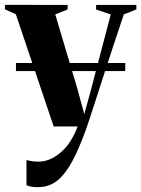

<svg xmlns="http://www.w3.org/2000/svg" viewBox="-34 -523 584 794"><path d="M122.5 251Q107 251 94.5 248.8Q82 246.5 75.5 242.5V138.5Q84.5 141.5 97.5 143.5Q110.5 145.5 123.5 145.5Q151.5 145.5 176.2 134Q201 122.5 222.5 102.5Q244 82.5 260 56.2Q276 30 287 0H188L31.5 -464L-13.5 -484.5V-503L245.5 -502.5V-484L194.5 -463.5L287 -152.5L314.5 -51L340.5 -145L424 -463.5L363.5 -483.5V-502.5H530V-484L478 -463.5Q459 -407 438.2 -344.2Q417.5 -281.5 398 -221.2Q378.5 -161 362.2 -110.5Q346 -60 335 -26.8Q324 6.5 321 14Q292.5 93 264 145.5Q235.5 198 202 224.5Q168.5 251 122.5 251ZM484 -262.5V-229H32V-262.5Z"/></svg>

Font: Merriweather 144pt
Style: Bold
Weight: 700
Version: Version 2.100